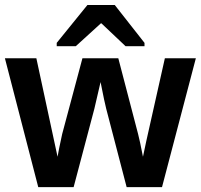

<svg xmlns="http://www.w3.org/2000/svg" viewBox="-23 -767 823 787"><path d="M641.1 0H496.1L412.1 -322.3Q406.2 -344.2 389.2 -430.7L363.8 -321.3L278.8 0H133.8L-2.9 -528.3H126L212.9 -124.5L219.7 -160.6L231.9 -217.8L314.9 -528.3H461.9L543 -217.8Q549.8 -192.4 563 -124.5L576.7 -189L652.8 -528.3H779.8ZM569.3 -591.3V-577.6H491.7L392.6 -671.4H390.6L287.6 -577.6H209.5V-591.3L335.4 -746.6H447.3Z"/></svg>

Font: Liberation Sans
Style: Bold
Weight: 700
Designer: Steve Matteson
Foundry: Ascender Corporation
Version: Version 2.1.5